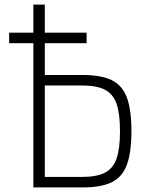

<svg xmlns="http://www.w3.org/2000/svg" viewBox="-20 -820 640 840"><path d="M20 -631V-677H359V-631ZM126 0V-800H176V-15L145 -46H340Q403 -46 439 -64.5Q475 -83 490 -126.5Q505 -170 505 -246Q505 -322 490 -365.5Q475 -409 439 -427.5Q403 -446 340 -446H154V-492H340Q422 -492 468.5 -469.5Q515 -447 535 -393.5Q555 -340 555 -246Q555 -153 535 -99Q515 -45 468.5 -22.5Q422 0 340 0Z"/></svg>

Font: Victor Mono Thin
Style: Regular
Weight: 100
Monospace: yes
Designer: Rune Bjørnerås
Version: Version 1.561;gftools[0.9.30]